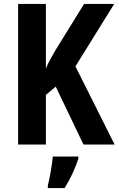

<svg xmlns="http://www.w3.org/2000/svg" viewBox="-20 -734 602 975"><path d="M562 0 363 -397 560 -714H407L261 -478C240 -442 223 -412 213 -386V-714H72V0H213V-252L263 -294L404 0ZM378 72V61H248C245 102 232 172 223 208V221H308C337 175 362 121 378 72Z"/></svg>

Font: Noto Sans Devanagari UI Condensed
Style: Bold
Weight: 700
Width: 3
Designer: Jelle Bosma - Monotype Design Team
Foundry: Monotype Imaging Inc.
Version: Version 2.004